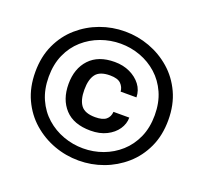

<svg xmlns="http://www.w3.org/2000/svg" viewBox="-127 -875 1101 1038"><g transform="rotate(20 423.5 -356.0)"><path d="M424 15Q350 15 282 -10Q214 -35 159.5 -82.5Q105 -130 73 -199Q41 -268 41 -356Q41 -444 73 -513Q105 -582 159.5 -629.5Q214 -677 282 -702Q350 -727 424 -727Q497 -727 565 -702Q633 -677 687.5 -629.5Q742 -582 774 -513Q806 -444 806 -356Q806 -268 774 -199Q742 -130 687.5 -82.5Q633 -35 565 -10Q497 15 424 15ZM424 -55Q483 -55 537.5 -75Q592 -95 635 -133.5Q678 -172 703 -228Q728 -284 728 -356Q728 -428 703 -484Q678 -540 635 -578.5Q592 -617 537.5 -637Q483 -657 424 -657Q365 -657 310 -637Q255 -617 211.5 -578.5Q168 -540 143 -484Q118 -428 118 -356Q118 -284 143 -228Q168 -172 211.5 -133.5Q255 -95 310 -75Q365 -55 424 -55ZM429 -159Q332 -159 282 -213Q232 -267 232 -356Q232 -445 282.5 -499Q333 -553 427 -553Q476 -553 515 -534.5Q554 -516 577.5 -485Q601 -454 602 -413H511Q509 -439 490.5 -457.5Q472 -476 428 -476Q369 -476 346 -445.5Q323 -415 323 -356Q323 -297 346 -266.5Q369 -236 428 -236Q471 -236 490.5 -252Q510 -268 512 -297H603Q603 -261 581.5 -229.5Q560 -198 521 -178.5Q482 -159 429 -159Z"/></g></svg>

Font: 42dot Sans Light
Style: Bold
Weight: 700
Version: Version 1.000